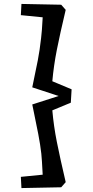

<svg xmlns="http://www.w3.org/2000/svg" viewBox="-20 -849 473 976"><path d="M291 -825 314 -799Q285 -677 269 -596Q253 -515 246 -436L344 -395L340 -327L246 -288Q253 -208 269 -127.5Q285 -47 314 77L291 103L89 107L86 50L197 39Q193 -41 190 -68Q185 -113 174.5 -167.5Q164 -222 153 -274L144 -318L278 -361L144 -405Q162 -490 172 -541.5Q182 -593 189 -656Q193 -686 197 -761L86 -772L89 -829Z"/></svg>

Font: Andada Pro
Style: Bold
Weight: 700
Designer: Carolina Giovagnoli
Foundry: Huerta Tipografica
Version: Version 3.005; ttfautohint (v1.8.4)